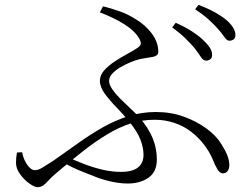

<svg xmlns="http://www.w3.org/2000/svg" viewBox="-20 -765 1040 792"><path d="M830 -515Q818 -515 808.5 -530Q799 -545 783 -566Q767 -585 744.5 -607Q722 -629 690 -652L705 -671Q745 -653 772 -635.5Q799 -618 817 -601Q836 -583 845.5 -568.5Q855 -554 855 -538Q855 -527 848 -521Q841 -515 830 -515ZM507 -8Q489 -8 470 -10.5Q451 -13 430.5 -18Q410 -23 388 -30Q355 -43 316 -58.5Q277 -74 233 -99L251 -120Q285 -105 323 -90Q361 -75 400.5 -65.5Q440 -56 479 -56Q527 -56 549.5 -74.5Q572 -93 572 -126Q572 -155 559.5 -188.5Q547 -222 511 -266Q490 -292 462 -320.5Q434 -349 413 -377.5Q392 -406 392 -432Q392 -455 410 -475Q428 -495 454 -512Q480 -529 505 -542.5Q530 -556 545 -566Q559 -575 560.5 -583Q562 -591 555 -605Q537 -637 493.5 -664.5Q450 -692 392 -714L405 -739Q441 -730 474.5 -718Q508 -706 538 -687Q579 -663 606 -627Q633 -591 633 -551Q633 -542 626.5 -537Q620 -532 609 -530Q598 -528 584 -526Q570 -524 556 -521Q540 -517 519 -508.5Q498 -500 477.5 -488Q457 -476 443.5 -461.5Q430 -447 430 -431Q430 -416 443 -397Q456 -378 476 -358Q496 -338 517 -318.5Q538 -299 553 -283Q593 -237 610 -194.5Q627 -152 627 -107Q627 -56 592.5 -32Q558 -8 507 -8ZM135 7Q122 7 100.5 -8.5Q79 -24 62.5 -47Q46 -70 46 -93Q46 -105 47 -115Q48 -125 50 -136L71 -137Q77 -107 92.5 -85Q108 -63 124 -63Q132 -63 140 -66Q148 -69 162 -78Q176 -87 200 -102Q254 -140 304.5 -176Q355 -212 405.5 -240.5Q456 -269 510 -286Q564 -303 623 -303Q686 -303 739 -283.5Q792 -264 831.5 -235Q871 -206 891 -174Q909 -146 917.5 -124.5Q926 -103 926 -83Q926 -69 919 -59.5Q912 -50 899 -50Q887 -50 877 -66.5Q867 -83 859 -104Q845 -138 822 -168Q799 -198 768.5 -221.5Q738 -245 699.5 -258Q661 -271 618 -271Q567 -271 520 -256Q473 -241 425 -212.5Q377 -184 324.5 -143Q272 -102 212 -51Q193 -35 181.5 -22Q170 -9 159.5 -1Q149 7 135 7ZM926 -597Q916 -597 905.5 -612.5Q895 -628 878 -647Q861 -666 840 -685Q819 -704 785 -727L799 -745Q838 -730 866 -714.5Q894 -699 912 -684Q951 -651 951 -621Q951 -608 943.5 -602.5Q936 -597 926 -597Z"/></svg>

Font: Noto Serif JP ExtraLight Light
Style: Regular
Weight: 300
Version: Version 2.003-H1;hotconv 1.1.1;makeotfexe 2.6.0